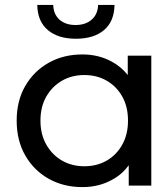

<svg xmlns="http://www.w3.org/2000/svg" viewBox="-20 -757 637 783"><path d="M316 6Q239 6 178.5 -28Q118 -62 83 -123Q48 -184 48 -265Q48 -346 83 -406.5Q118 -467 178.5 -501Q239 -535 316 -535Q383 -535 437 -505Q474 -485 501 -451V-530H597V0H505V-83Q478 -46 439 -25Q385 6 316 6ZM324 -79Q375 -79 415 -102Q455 -125 478.5 -167Q502 -209 502 -265Q502 -322 478.5 -363.5Q455 -405 415 -428Q375 -451 324 -451Q273 -451 233 -428Q193 -405 169 -363.5Q145 -322 145 -265Q145 -209 169 -167Q193 -125 233 -102Q273 -79 324 -79ZM289 -599Q217 -599 175 -634.5Q133 -670 132 -737H197Q198 -699 222.5 -677Q247 -655 288 -655Q329 -655 354 -677Q379 -699 380 -737H447Q446 -670 404.5 -634.5Q363 -599 289 -599Z"/></svg>

Font: Montserrat Z Med
Style: Regular
Weight: 500
Designer: Julieta Ulanovsky
Foundry: Julieta Ulanovsky
Version: Version 8.000